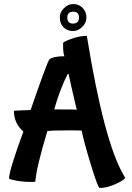

<svg xmlns="http://www.w3.org/2000/svg" viewBox="-20 -872 656 953"><path d="M314 -785Q314 -755 342 -755Q372 -755 372 -785Q372 -814 344 -814Q314 -814 314 -785ZM389 -739Q368 -718 342 -718Q314 -718 296 -736Q277 -754 277 -786Q277 -811 297 -831Q317 -852 344 -852Q371 -852 390 -833Q409 -813 409 -786Q409 -759 389 -739ZM430 -58Q466 61 475 61Q513 61 559 39Q601 19 601 10L594 -2Q496 -169 411 -694Q374 -694 331 -678Q293 -664 293 -658Q293 -593 302 -593Q244 -593 225 -577Q214 -564 132 -326Q49 -323 49 -322Q49 -260 96 -219Q25 -26 25 14Q25 18 58 24Q95 31 131 31Q155 31 155 30Q162 -47 215 -221Q227 -225 330 -225Q371 -225 385 -224Q397 -166 430 -58ZM361 -327Q360 -329 249 -329Q277 -427 314 -501Q317 -505 319 -505Q321 -505 321 -502Q327 -471 361 -327Z"/></svg>

Font: Bubblegum Sans
Style: Regular
Weight: 400
Designer: Angel Koziupa and Alejandro Paul
Foundry: Angel Koziupa and Alejandro Paul
Version: Version 1.001